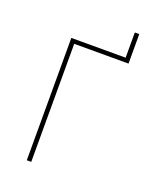

<svg xmlns="http://www.w3.org/2000/svg" viewBox="-156 -957 875 1053"><g transform="rotate(20 281.5 -430.5)"><path d="M129 0H155V-689H472V-861H446V-714H129Z"/></g></svg>

Font: Noto Sans Mono SemiCondensed Thin
Style: Regular
Weight: 100
Width: 4
Designer: Monotype Design Team
Foundry: Monotype Imaging Inc.
Version: Version 2.014